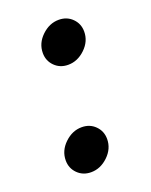

<svg xmlns="http://www.w3.org/2000/svg" viewBox="-95 -488 436 556"><g transform="rotate(-20 123.5 -210.5)"><path d="M211 -377Q211 -347 187.5 -324.5Q164 -302 135 -302Q110 -302 93.5 -318.5Q77 -335 77 -359Q77 -389 100.5 -411.5Q124 -434 153 -434Q178 -434 194.5 -417.5Q211 -401 211 -377ZM167 -62Q167 -32 143.5 -9.5Q120 13 91 13Q66 13 49.5 -3.5Q33 -20 33 -44Q33 -74 56.5 -96.5Q80 -119 109 -119Q134 -119 150.5 -102.5Q167 -86 167 -62Z"/></g></svg>

Font: Rosario
Style: Italic
Weight: 400
Italic angle: -8.05°
Designer: Hector Gatti
Foundry: Omnibus Type
Version: Version 1.201